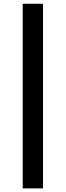

<svg xmlns="http://www.w3.org/2000/svg" viewBox="-20 -788 356 1040"><path d="M103 232.5V-767.5H213V232.5Z"/></svg>

Font: Newsreader 6pt SemiBold
Style: Regular
Weight: 600
Designer: Hugues Gentile
Foundry: Production Type
Version: Version 1.003; ttfautohint (v1.8.3)